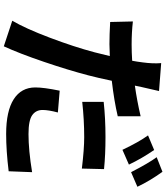

<svg xmlns="http://www.w3.org/2000/svg" viewBox="50 -904 899 1040"><g transform="rotate(90 500.0 -384.5)"><path d="M872.1 -632.8 792 -597.7Q750 -686.5 713.9 -736.3L793 -769.5Q839.8 -701.2 872.1 -632.8ZM532.2 -379.9V-496.1Q623 -505.9 722.7 -505.9Q819.3 -505.9 896.5 -498L893.6 -377.9Q788.1 -390.6 723.6 -390.6Q628.9 -390.6 532.2 -379.9ZM610.4 -696.3V-572.3Q527.3 -552.7 418 -540Q402.3 -464.8 388.7 -413.1Q360.4 -304.7 315.4 -172.4Q270.5 -40 231.4 44.9L92.8 -1Q134.8 -72.3 184.6 -204.1Q234.4 -335.9 263.7 -446.3Q283.2 -523.4 284.2 -529.3Q237.3 -527.3 219.7 -527.3Q169.9 -527.3 99.6 -531.2L96.7 -654.3Q156.2 -647.5 221.7 -647.5Q263.7 -647.5 309.6 -650.4Q314.5 -675.8 318.4 -707Q326.2 -763.7 322.3 -807.6L473.6 -795.9Q462.9 -750 452.1 -702.1L444.3 -665Q527.3 -676.8 610.4 -696.3ZM471.7 -257.8 589.8 -248Q576.2 -197.3 576.2 -165Q576.2 -128.9 604.5 -108.9Q632.8 -88.9 707 -88.9Q793.9 -88.9 913.1 -108.4L908.2 18.6Q796.9 32.2 706.1 32.2Q582 32.2 518.1 -8.8Q454.1 -49.8 454.1 -126Q454.1 -171.9 471.7 -257.8ZM832 -783.2 911.1 -814.5Q960.9 -745.1 992.2 -678.7L913.1 -644.5Q864.3 -739.3 832 -783.2Z"/></g></svg>

Font: GenEi Gothic M Regular
Style: Bold
Weight: 700
Designer: o_tamon (Modified); [Source Han Sans]
Ryoko NISHIZUKA  (kana & ideographs); Paul D. Hunt (Latin, Greek & Cyrillic); Wenl
Version: Version 1.1a;Original Version 1.004